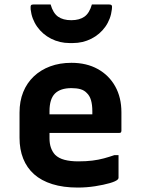

<svg xmlns="http://www.w3.org/2000/svg" viewBox="-20 -833 640 865"><path d="M302 -550Q370 -550 420.5 -522Q471 -494 499 -444Q527 -394 527 -327V-244Q527 -241 526 -238.5Q525 -236 522.5 -235Q520 -234 517 -234H287Q270 -234 252.5 -234Q235 -234 218 -234H177L174 -318H396Q396 -322 396 -325Q396 -328 396 -332Q396 -361 390 -381.5Q384 -402 371 -414Q360 -426 343 -431Q326 -436 302 -436Q252 -436 227.5 -411.5Q203 -387 203 -332V-210Q203 -186 209.5 -167.5Q216 -149 228 -136Q244 -120 270.5 -113Q297 -106 332 -106Q368 -106 396 -109.5Q424 -113 448 -119.5Q472 -126 495 -134H514Q514 -109 514 -83.5Q514 -58 514 -32Q514 -30 513 -28Q512 -26 510 -24Q502 -16 474.5 -8Q447 0 408.5 6Q370 12 330 12Q265 12 215.5 -3.5Q166 -19 133.5 -48Q101 -77 84.5 -118.5Q68 -160 68 -212V-326Q68 -377 84.5 -418Q101 -459 132 -488.5Q163 -518 206 -534Q249 -550 302 -550ZM301 -742Q338 -742 360.5 -758Q383 -774 394 -813Q413 -813 431.5 -813Q450 -813 470 -813Q480 -813 483 -809Q486 -805 484 -791Q479 -747 454.5 -712.5Q430 -678 391.5 -658.5Q353 -639 308 -639H294Q249 -639 210.5 -658.5Q172 -678 147.5 -712.5Q123 -747 118 -791Q117 -805 119.5 -809Q122 -813 132 -813Q152 -813 170.5 -813Q189 -813 208 -813Q219 -774 241.5 -758Q264 -742 301 -742Z"/></svg>

Font: Recursive Monospace
Style: Bold
Weight: 700
Version: Version 1.047